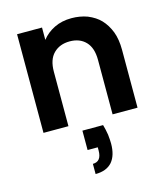

<svg xmlns="http://www.w3.org/2000/svg" viewBox="-123 -658 908 1042"><g transform="rotate(-15 330.5 -136.5)"><path d="M392.1 43Q399.9 69.3 404.8 100.1Q408.2 131.8 408.2 150.9Q408.2 216.8 377.9 252.9Q346.2 289.1 284.2 289.1V231.9Q333 231.9 333 169.9V151.9H275.9V43ZM68.8 0V-554.2H209V-484.9Q236.8 -520.5 278.8 -541Q321.3 -562 376 -562Q423.3 -562 464.8 -546.9Q509.3 -528.3 535.2 -501Q564 -470.7 581.1 -426.8Q597.2 -383.8 597.2 -325.2V0H457V-306.2Q457 -373.5 423.8 -408.2Q390.6 -442.9 334 -442.9Q277.8 -442.9 243.2 -408.2Q209 -374 209 -306.2V0Z"/></g></svg>

Font: PoppinsZ SemiBold
Style: Regular
Weight: 600
Designer: Ninad Kale (Devanagari), Jonny Pinhorn (Latin)
Foundry: Indian Type Foundry
Version: Version 3.002;FEAKit 1.0